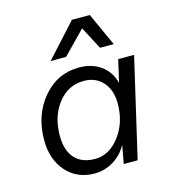

<svg xmlns="http://www.w3.org/2000/svg" viewBox="-111 -834 838 934"><g transform="rotate(-15 308.0 -367.5)"><path d="M185 -576 337 -743H427L503 -576H434L374 -690L263 -576ZM251 8Q164 8 109.5 -53Q55 -114 55 -212Q55 -338 127.5 -424Q200 -510 310 -510Q375 -510 420 -477Q465 -444 479 -387L505 -500H585L469 0H399L416 -93Q392 -47 347.5 -19.5Q303 8 251 8ZM272 -60Q343 -60 395 -128Q447 -196 447 -293Q447 -360 411 -400.5Q375 -441 315 -441Q236 -441 185 -375.5Q134 -310 134 -213Q134 -139 169.5 -99.5Q205 -60 272 -60Z"/></g></svg>

Font: Elaine Sans
Style: Italic
Weight: 400
Italic angle: -13°
Designer: Wei Huang
Foundry: Wei Huang
Version: Version 2.001;December 24, 2019;FontCreator 12.0.0.2547 64-b